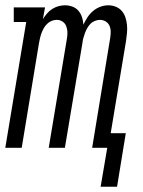

<svg xmlns="http://www.w3.org/2000/svg" viewBox="-21 -558 541 725"><path d="M359 147 384 0H327L395 -414Q397 -426 397 -438Q397 -450 392.5 -460.5Q388 -471 378 -477Q368 -483 356 -483Q347 -483 337 -479Q327 -475 320 -467.5Q313 -460 308 -451Q303 -442 299.5 -432.5Q296 -423 293.5 -413.5Q291 -404 290 -394L224 0H163L232 -414Q234 -426 233.5 -438Q233 -450 228.5 -460.5Q224 -471 214.5 -477Q205 -483 193 -483Q183 -483 173.5 -479Q164 -475 156.5 -467.5Q149 -460 144 -451Q139 -442 135.5 -432.5Q132 -423 130 -413.5Q128 -404 126 -394L61 0H-1L78 -475H31V-530H149L141 -486Q148 -497 156.5 -507Q165 -517 176 -524Q187 -531 199.5 -534.5Q212 -538 224 -538Q239 -538 252.5 -533Q266 -528 275 -517.5Q284 -507 288.5 -493.5Q293 -480 294 -465Q301 -480 309.5 -493Q318 -506 330.5 -516.5Q343 -527 358 -532.5Q373 -538 388 -538Q403 -538 416.5 -532.5Q430 -527 439 -516.5Q448 -506 452.5 -492.5Q457 -479 458.5 -464Q460 -449 458.5 -434Q457 -419 455 -404L397 -55H454L421 147Z"/></svg>

Font: Iosevka Slab Light
Style: Italic
Weight: 300
Italic angle: -9°
Monospace: yes
Designer: Belleve Invis
Foundry: Belleve Invis
Version: Version 11.1.1; ttfautohint (v1.8.3)